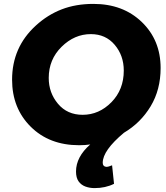

<svg xmlns="http://www.w3.org/2000/svg" viewBox="-20 -732 851 985"><path d="M465 233Q440 233 418.2 225Q396.5 217 383.2 198.5Q370 180 370 148Q370 73 443 9Q418 13 386 13Q233 13 137.5 -82Q42 -177 42 -323Q42 -490 164 -601Q224 -656 296.5 -684Q369 -712 459 -712Q611 -712 707.5 -619Q804 -526 804 -383Q804 -272 753 -187Q702 -102 616 -51Q507 40 507 103Q507 122 525 124Q537 124 555 116L565 211Q521 233 465 233ZM404 -143Q488 -143 551.5 -207.5Q615 -272 615 -370Q615 -447 568.5 -502Q522 -557 446 -557Q362 -557 296 -492Q230 -427 230 -332Q230 -256 277.5 -199.5Q325 -143 404 -143Z"/></svg>

Font: Argentum Sans
Style: Bold Italic
Weight: 700
Italic angle: -11°
Designer: Julieta Ulanovsky (font), Cristiano Sobral (main changes and remaster)
Foundry: Julieta Ulanovsky (font), Cristiano Sobral (main changes and remaster)
Version: Version 2.007;June 15, 2022;FontCreator 14.0.0.2814 64-bit; 